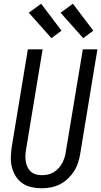

<svg xmlns="http://www.w3.org/2000/svg" viewBox="-20 -999 541 1027"><path d="M202 8Q175 8 148 2Q121 -4 99.5 -19Q78 -34 64 -56.5Q50 -79 43.5 -105Q37 -131 38 -159Q39 -187 43 -214L129 -735H208L120 -203Q117 -186 116 -169.5Q115 -153 117.5 -137Q120 -121 126.5 -106.5Q133 -92 144.5 -81.5Q156 -71 171.5 -66.5Q187 -62 204 -62Q204 -62 204 -62Q204 -62 204 -62Q220 -62 236 -65.5Q252 -69 266.5 -77.5Q281 -86 292.5 -98.5Q304 -111 312 -125.5Q320 -140 325 -155.5Q330 -171 332 -187L423 -735H501L409 -176Q405 -151 397 -127Q389 -103 375 -81.5Q361 -60 341.5 -42Q322 -24 299 -12.5Q276 -1 251 3.5Q226 8 202 8ZM425 -795 304 -931 370 -979 479 -835ZM255 -795 134 -931 200 -979 309 -835Z"/></svg>

Font: Iosevka Curly Oblique
Style: Regular
Weight: 400
Italic angle: -9°
Monospace: yes
Designer: Belleve Invis
Foundry: Belleve Invis
Version: Version 11.1.0; ttfautohint (v1.8.3)